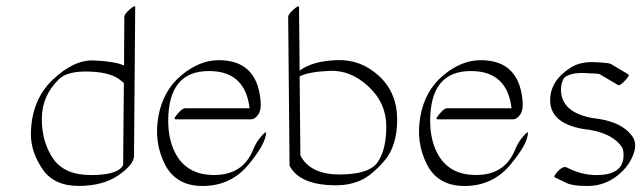

<svg xmlns="http://www.w3.org/2000/svg" viewBox="-20 -572 2078 622"><path d="M381.8 -359.9 382.8 -518.1Q382.8 -526.4 400.4 -541.7Q418 -557.1 418 -548.8L414.1 -66.4Q414.1 -39.6 364.3 -4.6Q314.5 30.3 234.4 30.3Q154.3 30.3 117.2 -24.9Q80.1 -80.1 80.1 -136.2Q80.6 -245.6 149.4 -312.3Q218.3 -378.9 284.4 -376.2Q350.6 -373.5 381.8 -359.9ZM381.3 -303.2Q379.4 -304.2 374.5 -308.6Q343.8 -337.4 271.5 -340.1Q199.2 -342.8 171.4 -315.9Q115.7 -262.2 115.5 -187.5Q115.2 -112.8 151.6 -58.8Q188 -4.9 275.1 -4.9Q362.3 -4.9 378.9 -37.1Z M546.9 -78.1Q584 -3.9 676.3 -5.1Q768.6 -6.3 800.8 -88.9Q809.6 -110.8 825.9 -129.9Q842.3 -148.9 841.8 -141.1Q840.8 -106 784.7 -38.3Q728.5 29.3 639.4 30.5Q550.3 31.7 514.2 -39.8Q478 -111.3 493.2 -195.1Q508.3 -278.8 567.6 -328.1Q627 -377.4 689 -377Q810.1 -377 823.7 -251Q827.6 -216.3 816.7 -200.9Q805.7 -185.5 793.9 -185.5H548.3Q540 -185.5 555.4 -203.4Q570.8 -221.2 579.1 -221.2H788.6Q774.4 -341.8 657.7 -341.8Q524.9 -342.8 524.9 -179.7Q525.4 -120.1 546.9 -78.1Z M950.7 -324.7 953.1 -68.4Q984.9 -6.8 1080.3 -6.8Q1175.8 -6.8 1203.6 -46.9Q1231.4 -86.9 1231.4 -162.6Q1231.4 -238.3 1173.8 -291.7Q1116.2 -345.2 1048.8 -342.5Q981.4 -339.8 950.7 -324.7ZM950.7 -343.3Q991.7 -374 1070.3 -377.2Q1148.9 -380.4 1207.8 -325.9Q1266.6 -271.5 1266.6 -184.8Q1266.6 -98.1 1224.1 -49.8Q1181.6 -1.5 1146 13.4Q1110.4 28.3 1069.3 28.3Q950.7 28.3 918 -35.6Q918 -36.1 918 -36.6L913.6 -517.6Q913.6 -525.9 931.2 -541.5Q948.7 -557.1 948.7 -548.8Z M1395.5 -78.1Q1432.6 -3.9 1524.9 -5.1Q1617.2 -6.3 1649.4 -88.9Q1658.2 -110.8 1674.6 -129.9Q1690.9 -148.9 1690.4 -141.1Q1689.5 -106 1633.3 -38.3Q1577.1 29.3 1488 30.5Q1398.9 31.7 1362.8 -39.8Q1326.7 -111.3 1341.8 -195.1Q1356.9 -278.8 1416.3 -328.1Q1475.6 -377.4 1537.6 -377Q1658.7 -377 1672.4 -251Q1676.3 -216.3 1665.3 -200.9Q1654.3 -185.5 1642.6 -185.5H1397Q1388.7 -185.5 1404.1 -203.4Q1419.4 -221.2 1427.7 -221.2H1637.2Q1623 -341.8 1506.3 -341.8Q1373.5 -342.8 1373.5 -179.7Q1374 -120.1 1395.5 -78.1Z M1816.4 -29.3Q1864.7 -4.4 1913.6 -4.9Q2000 -5.4 2000 -68.4Q2000 -87.9 1995.1 -94.7Q1961.4 -145 1868.2 -154.3Q1762.2 -173.3 1762.2 -247.6Q1762.7 -311.5 1829.6 -353.5Q1860.8 -373 1908.2 -370.6Q1955.6 -368.2 1959 -364.7L2015.6 -331.1Q2021 -328.1 2004.4 -310.5Q1987.8 -293 1982.4 -296.4L1925.3 -330.1Q1924.8 -330.1 1922.4 -331.8Q1919.9 -333.5 1874.8 -335.4Q1829.6 -337.4 1808.6 -320.8Q1794.9 -302.2 1797.9 -270.5Q1805.7 -206.5 1899.9 -189.5Q1995.1 -179.7 2029.8 -128.4Q2046.4 -103 2028.3 -63.2Q2010.3 -23.4 1971.2 3.4Q1932.1 30.3 1884.8 30.5Q1837.4 30.8 1816.9 21.5Q1796.4 12.2 1776.9 2.4Q1772 -1 1788.3 -18.1Q1804.7 -35.2 1816.4 -29.3Z"/></svg>

Font: ML-NILA02
Style: Regular
Weight: 400
Version: Version ML-NILA02 1.0